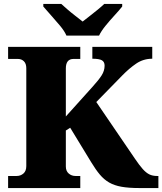

<svg xmlns="http://www.w3.org/2000/svg" viewBox="-20 -951 821 971"><path d="M21 0V-61H64Q84 -61 98.5 -73.5Q113 -86 113 -111V-606Q113 -629 101 -641Q89 -653 70 -653H21V-714H386V-653H352Q313 -653 313 -605V-362L447 -511Q478 -545 493.5 -569Q509 -593 509 -619Q509 -638 495.5 -646Q482 -654 447 -654V-714H750V-654Q705 -654 669 -629.5Q633 -605 599 -570L467 -435L662 -149Q685 -115 702 -96Q719 -77 735.5 -69Q752 -61 775 -61H781V0H685Q631 0 594.5 -6.5Q558 -13 532 -28Q506 -43 485 -68Q464 -93 441 -131L335 -305L313 -291V-109Q313 -86 327.5 -73.5Q342 -61 362 -61H386V0ZM316 -771Q306 -794 284 -820.5Q262 -847 238.5 -873Q215 -899 199 -918V-931H290Q301 -921 320.5 -904Q340 -887 361.5 -870.5Q383 -854 398 -842Q413 -854 434.5 -870.5Q456 -887 476.5 -904Q497 -921 507 -931H598V-918Q583 -899 559 -873Q535 -847 513.5 -820.5Q492 -794 481 -771Z"/></svg>

Font: Noto Serif Black
Style: Regular
Weight: 900
Designer: Monotype Design Team
Foundry: Monotype Imaging Inc.
Version: Version 2.014; ttfautohint (v1.8.4.7-5d5b)